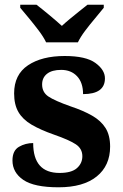

<svg xmlns="http://www.w3.org/2000/svg" viewBox="-20 -786 521 816"><path d="M229 10Q125 10 79 -21.5Q33 -53 33 -104Q33 -146 60.5 -162Q88 -178 121 -178Q121 -51 233 -51Q284 -51 307 -71.5Q330 -92 330 -122Q330 -154 302.5 -172.5Q275 -191 209 -214Q152 -234 114.5 -256Q77 -278 58.5 -309.5Q40 -341 40 -389Q40 -469 99 -508.5Q158 -548 255 -548Q345 -548 385.5 -518.5Q426 -489 426 -453Q426 -386 333 -386Q333 -435 307.5 -462Q282 -489 240 -489Q201 -489 180 -472.5Q159 -456 159 -427Q159 -394 185.5 -376Q212 -358 280 -334Q334 -316 371.5 -294.5Q409 -273 428.5 -242Q448 -211 448 -163Q448 -82 391 -36Q334 10 229 10ZM176 -606Q165 -629 145 -655.5Q125 -682 103.5 -708Q82 -734 66 -753V-766H135Q156 -750 188.5 -723Q221 -696 243 -676Q258 -690 278 -706.5Q298 -723 318 -739Q338 -755 352 -766H421V-753Q406 -734 384 -708Q362 -682 342 -655.5Q322 -629 311 -606Z"/></svg>

Font: Noto Serif Sinhala
Style: Bold
Weight: 700
Designer: Jelle Bosma - Monotype Design Team
Foundry: Monotype Imaging Inc.
Version: Version 2.007; ttfautohint (v1.8.4.7-5d5b)